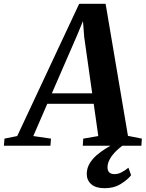

<svg xmlns="http://www.w3.org/2000/svg" viewBox="-96 -766 765 1009"><path d="M-75.5 0 -72.5 -37.5 -5.5 -51 320 -746H459L576.5 -52L649.5 -37.5L647 0H339L341.5 -37.5L420.5 -51L396.5 -220.5H152.5L79 -51L172 -37.5L169 0ZM176.5 -275.5H388.5L346.5 -571.5L340 -655L310 -582.5ZM453 223Q407.5 223 383.8 202.2Q360 181.5 360 148.5Q360 119 374.2 94.5Q388.5 70 411.5 50Q434.5 30 461.5 13.5Q488.5 -3 513.5 -16L542.5 -27L568.5 -15Q537.5 5 515.2 26.8Q493 48.5 481.2 70Q469.5 91.5 469 112Q469 132 478.8 140.5Q488.5 149 505 149Q524.5 149 542 140Q559.5 131 579 115.5L593 155Q573.5 179.5 537.5 201.5Q501.5 223.5 453 223Z"/></svg>

Font: Merriweather 60pt
Style: Bold Italic
Weight: 700
Italic angle: -7.8°
Version: Version 2.101